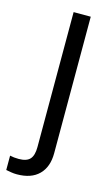

<svg xmlns="http://www.w3.org/2000/svg" viewBox="-151 -544 464 801"><g transform="rotate(15 81.0 -143.5)"><path d="M9 214Q-4 214 -15.5 212Q-27 210 -38 208V146Q-21 150 0 150Q34 150 48.5 134Q63 118 63 82V-501H137V89Q137 148 104 181Q71 214 9 214Z"/></g></svg>

Font: Red Hat Display Variable
Style: Regular
Weight: 400
Designer: Pentagram, MCKL
Foundry: Pentagram, MCKL
Version: Version 1.021